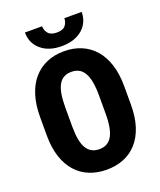

<svg xmlns="http://www.w3.org/2000/svg" viewBox="-163 -1001 930 1113"><g transform="rotate(-20 302.0 -445.0)"><path d="M561 -409.7V-296.4Q561 -220.7 542.5 -163.3Q523.9 -106 489.5 -67.4Q455.1 -28.8 407.5 -9.5Q359.9 9.8 302.2 9.8Q244.1 9.8 196.3 -9.5Q148.4 -28.8 113.8 -67.4Q79.1 -106 60.3 -163.3Q41.5 -220.7 41.5 -296.4V-409.7Q41.5 -486.3 60.3 -544.7Q79.1 -603 113.5 -641.8Q147.9 -680.7 195.6 -700.7Q243.2 -720.7 301.3 -720.7Q359.4 -720.7 407 -700.7Q454.6 -680.7 489 -641.8Q523.4 -603 542.2 -544.7Q561 -486.3 561 -409.7ZM405.3 -296.4V-410.6Q405.3 -460 398.7 -494.6Q392.1 -529.3 378.9 -551.3Q365.7 -573.2 346.4 -583.5Q327.1 -593.8 301.3 -593.8Q274.9 -593.8 255.4 -583.5Q235.8 -573.2 222.9 -551.3Q210 -529.3 203.9 -494.6Q197.8 -460 197.8 -410.6V-296.4Q197.8 -248.5 204.1 -214.4Q210.4 -180.2 223.6 -158.7Q236.8 -137.2 256.3 -127Q275.9 -116.7 302.2 -116.7Q327.6 -116.7 346.9 -127Q366.2 -137.2 379.2 -158.7Q392.1 -180.2 398.7 -214.4Q405.3 -248.5 405.3 -296.4ZM369.6 -899.9H476.6Q476.6 -856.4 455.1 -823Q433.6 -789.6 394.3 -771Q355 -752.4 301.8 -752.4Q221.2 -752.4 173.8 -793.5Q126.5 -834.5 126.5 -899.9H232.4Q232.4 -875 248.3 -855.7Q264.2 -836.4 301.8 -836.4Q339.4 -836.4 354.5 -855.7Q369.6 -875 369.6 -899.9Z"/></g></svg>

Font: Roboto Condensed ExtraBold
Style: Regular
Weight: 800
Designer: Christian Robertson
Foundry: Google
Version: Version 3.008; 2023